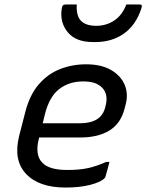

<svg xmlns="http://www.w3.org/2000/svg" viewBox="-20 -832 658 863"><path d="M367 -543Q435 -543 479 -517.5Q523 -492 540.5 -450.5Q558 -409 544 -359L540 -344Q523 -277 472 -245.5Q421 -214 340 -214H156L155 -210Q136 -137 169 -102Q199 -68 282 -68Q338 -68 376 -76.5Q414 -85 457 -104H472Q468 -88 463.5 -71.5Q459 -55 454 -38Q453 -34 449 -30Q432 -13 385 -1Q338 11 275 11Q155 11 97 -50.5Q39 -112 66 -221L93 -326Q113 -405 154 -452.5Q195 -500 250 -521.5Q305 -543 367 -543ZM353 -466Q291 -466 246.5 -432Q202 -398 182 -319L172 -278H340Q387 -278 416 -296Q445 -314 454 -354Q469 -409 438 -439Q425 -452 405 -459Q385 -466 353 -466ZM413 -716Q457 -716 493 -739.5Q529 -763 548 -812H605Q615 -812 617 -808Q619 -804 614 -790Q589 -717 535.5 -680Q482 -643 409 -643H397Q322 -643 285.5 -686Q249 -729 257 -790Q259 -804 263 -808Q267 -812 277 -812H325Q322 -762 343.5 -739Q365 -716 413 -716Z"/></svg>

Font: Recursive Sn Lnr St
Style: Italic
Weight: 400
Italic angle: -15°
Version: Version 1.079;hotconv 1.0.112;makeotfexe 2.5.65598; ttfautoh